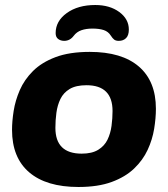

<svg xmlns="http://www.w3.org/2000/svg" viewBox="-20 -738 670 766"><path d="M293 8Q165 8 96.5 -50.5Q28 -109 28 -220Q28 -254 34.5 -295.5Q41 -337 59 -378.5Q77 -420 111.5 -454.5Q146 -489 201.5 -510Q257 -531 338 -531Q466 -531 534 -472.5Q602 -414 602 -304Q602 -267 595 -224Q588 -181 569 -140Q550 -99 515 -65.5Q480 -32 425.5 -12Q371 8 293 8ZM306 -125Q347 -125 372 -140.5Q397 -156 409 -181Q421 -206 425 -236Q429 -266 429 -295Q429 -398 325 -398Q283 -398 258 -383Q233 -368 221 -343Q209 -318 205 -288Q201 -258 201 -228Q201 -125 306 -125ZM360 -718Q418 -718 456 -690Q494 -662 494 -620Q494 -597 483 -586Q472 -575 454 -575Q442 -575 435.5 -580Q429 -585 422 -596Q412 -612 394 -618Q376 -624 349 -624Q324 -624 305 -617.5Q286 -611 274 -595Q259 -575 236 -575Q222 -575 212 -582.5Q202 -590 202 -606Q202 -654 246.5 -686Q291 -718 360 -718Z"/></svg>

Font: Asap Semi Expanded Semi Expanded ExtraBold
Style: Italic
Weight: 800
Width: 6
Italic angle: -6°
Designer: Pablo Cosgaya
Foundry: Omnibus-Type
Version: Version 3.001; ttfautohint (v1.8.4.7-5d5b)